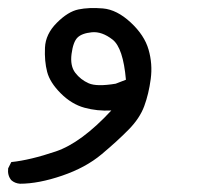

<svg xmlns="http://www.w3.org/2000/svg" viewBox="-28 -143 548 476"><path d="M21.5 312.5Q8.8 311.5 0 303.7Q-9.8 292 -7.8 274.4L0 258.8Q46.9 253.9 110.4 232.4Q173.8 210.9 248 130.9Q212.9 132.8 181.2 124Q149.4 115.2 122.6 88.4Q95.7 61.5 88.9 35.2Q82 8.8 83.5 -24.9Q85 -58.6 112.8 -86.4Q140.6 -114.3 166.5 -119.6Q192.4 -125 227.1 -122.1Q261.7 -119.1 295.9 -87.4Q330.1 -55.7 340.3 -20Q350.6 15.6 345.7 52.7Q340.8 89.8 329.6 120.1Q318.4 150.4 291 178.2Q263.7 206.1 224.1 239.3Q184.6 272.5 126 292.5Q67.4 312.5 21.5 312.5ZM258.8 64.5 284.2 54.7Q277.3 -24.4 251 -44.9Q224.6 -65.4 199.7 -63Q174.8 -60.5 164.1 -49.8Q153.3 -39.1 149.4 -9.3Q145.5 20.5 158.7 37.6Q171.9 54.7 191.9 63.5Q211.9 72.3 258.8 64.5Z"/></svg>

Font: NaikaiFont
Style: Regular
Weight: 400
Version: Version 1.67